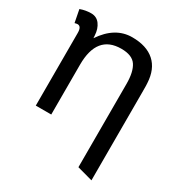

<svg xmlns="http://www.w3.org/2000/svg" viewBox="-169 -648 887 947"><g transform="rotate(30 274.5 -174.5)"><path d="M401 -316Q401 -385 378 -419.5Q355 -454 293 -454Q155 -454 155 -284V0H67V-414Q67 -451 45 -451Q40 -451 29 -448L15 -520Q45 -531 76.5 -531Q108 -531 126 -506.5Q144 -482 146 -445L147 -430Q214 -530 311 -530Q393 -530 438.5 -489.5Q484 -449 488 -371Q489 -364 489 -320V182L401 158Z"/></g></svg>

Font: Autonym
Style: Regular
Weight: 500
Version: Version 1.0.20131126